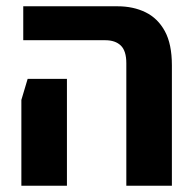

<svg xmlns="http://www.w3.org/2000/svg" viewBox="-20 -591 613 611"><path d="M382 0V-390Q382 -429 364.5 -446Q347 -463 315 -463H54V-571H354Q404 -571 443 -552Q482 -533 504.5 -492Q527 -451 527 -383V0ZM48 0V-273L68 -340H193V0Z"/></svg>

Font: Assistant
Style: Bold
Weight: 700
Designer: Hebrew By Ben Nathan, Latin by Paul Hunt
Version: Version 3.000